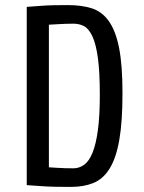

<svg xmlns="http://www.w3.org/2000/svg" viewBox="-20 -727 566 754"><path d="M372 -354Q372 -444 364.5 -499Q357 -554 343 -584Q329 -614 310.5 -624Q292 -634 269 -634Q255 -634 238.5 -633.5Q222 -633 207 -632Q189 -631 172 -630V-70Q187 -69 204 -68Q218 -67 235 -66.5Q252 -66 268 -66Q291 -66 310.5 -80Q330 -94 343.5 -127.5Q357 -161 364.5 -216.5Q372 -272 372 -354ZM461 -361Q461 -249 448.5 -177.5Q436 -106 410.5 -65Q385 -24 347 -8.5Q309 7 259 7Q230 7 199.5 6.5Q169 6 143 4Q113 2 85 0V-700Q112 -702 140 -704Q164 -706 192.5 -706.5Q221 -707 247 -707Q300 -707 340 -694.5Q380 -682 407 -644.5Q434 -607 447.5 -539.5Q461 -472 461 -361Z"/></svg>

Font: Share
Style: Regular
Weight: 400
Designer: Ralph du Carrois
Version: Version 1.001